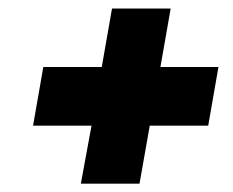

<svg xmlns="http://www.w3.org/2000/svg" viewBox="-20 -557 546 450"><path d="M307 -126.5H169.5L194.5 -262.5H57.5L81.5 -400H218.5L242.5 -537H380L356 -400H492L468 -262.5H331Z"/></svg>

Font: Lucymar Sans ExtraBold
Style: Italic
Weight: 800
Italic angle: -10°
Foundry: The League of Moveable Type (original font) / Main changes by Cristiano Sobral with portions from Mirco Monsees
Version: Version 2.00;August 30, 2020;FontCreator 13.0.0.2681 64-bit